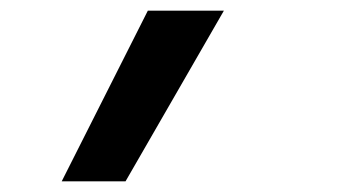

<svg xmlns="http://www.w3.org/2000/svg" viewBox="-20 -178 640 361"><path d="M96 163 258 -158H401L216 163Z"/></svg>

Font: Iosevka Slab Extended
Style: Bold Italic
Weight: 700
Width: 7
Italic angle: -9°
Monospace: yes
Designer: Belleve Invis
Foundry: Belleve Invis
Version: Version 11.1.0; ttfautohint (v1.8.3)